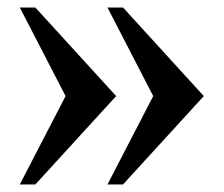

<svg xmlns="http://www.w3.org/2000/svg" viewBox="-20 -490 590 506"><path d="M304.2 -3.9H263.2L383.8 -236.8L263.2 -470.2H304.2L517.1 -236.8ZM73.2 -3.9H32.2L152.8 -236.8L32.2 -470.2H73.2L286.1 -236.8Z"/></svg>

Font: Tai Heritage Pro
Style: Bold
Weight: 700
Designer: Faah Baccam, Walt Agee, Victor Gaultney, Annie Olsen, Eric Hays
Foundry: SIL International
Version: Version 2.600